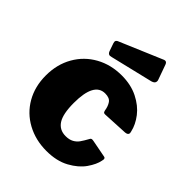

<svg xmlns="http://www.w3.org/2000/svg" viewBox="-216 -865 989 989"><g transform="rotate(45 278.0 -371.0)"><path d="M536 -370Q538 -362 538 -360Q538 -346 518 -344L381 -337H378Q371 -337 368.5 -340Q366 -343 364 -351Q360 -378 347.5 -396Q335 -414 303 -414Q223 -414 223 -265Q223 -185 246 -149.5Q269 -114 314 -114Q340 -114 357.5 -123.5Q375 -133 386 -148.5Q397 -164 413 -193Q416 -199 425 -199Q430 -199 433 -198L527 -180Q538 -179 538 -168Q538 -167 536 -157Q530 -125 503 -86Q476 -47 424 -18.5Q372 10 298 10Q219 10 155.5 -24.5Q92 -59 56.5 -121Q21 -183 21 -263Q21 -344 57 -407Q93 -470 156 -505Q219 -540 298 -540Q365 -540 416 -514.5Q467 -489 497 -450Q527 -411 536 -370ZM446 -658Q448 -654 448 -647Q448 -632 427 -626L194 -570Q184 -568 183 -568Q171 -568 165 -583L150 -626Q148 -634 148 -636Q148 -645 158 -650L396 -751Q398 -752 402 -752Q412 -752 417 -739Z"/></g></svg>

Font: Libre Franklin Black
Style: Regular
Weight: 900
Designer: Pablo Impallari, Rodrigo Fuenzalida
Foundry: Impallari Type
Version: Version 1.002; ttfautohint (v1.5)